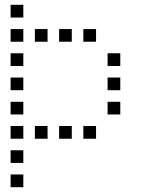

<svg xmlns="http://www.w3.org/2000/svg" viewBox="-20 -596 640 792"><path d="M24.8 -576.2Q23.8 -576.2 23.8 -576.2Q23.8 -576.2 23.8 -575.2V-524.8Q23.8 -523.8 23.8 -523.8Q23.8 -523.8 24.8 -523.8H75.2Q76.2 -523.8 76.2 -523.8Q76.2 -523.8 76.2 -524.8V-575.2Q76.2 -576.2 76.2 -576.2Q76.2 -576.2 75.2 -576.2ZM24.8 -476.2Q23.8 -476.2 23.8 -476.2Q23.8 -476.2 23.8 -475.2V-424.8Q23.8 -423.8 23.8 -423.8Q23.8 -423.8 24.8 -423.8H75.2Q76.2 -423.8 76.2 -423.8Q76.2 -423.8 76.2 -424.8V-475.2Q76.2 -476.2 76.2 -476.2Q76.2 -476.2 75.2 -476.2ZM124.8 -476.2Q123.8 -476.2 123.8 -476.2Q123.8 -476.2 123.8 -475.2V-424.8Q123.8 -423.8 123.8 -423.8Q123.8 -423.8 124.8 -423.8H175.2Q176.2 -423.8 176.2 -423.8Q176.2 -423.8 176.2 -424.8V-475.2Q176.2 -476.2 176.2 -476.2Q176.2 -476.2 175.2 -476.2ZM224.8 -476.2Q223.8 -476.2 223.8 -476.2Q223.8 -476.2 223.8 -475.2V-424.8Q223.8 -423.8 223.8 -423.8Q223.8 -423.8 224.8 -423.8H275.2Q276.2 -423.8 276.2 -423.8Q276.2 -423.8 276.2 -424.8V-475.2Q276.2 -476.2 276.2 -476.2Q276.2 -476.2 275.2 -476.2ZM324.8 -476.2Q323.8 -476.2 323.8 -476.2Q323.8 -476.2 323.8 -475.2V-424.8Q323.8 -423.8 323.8 -423.8Q323.8 -423.8 324.8 -423.8H375.2Q376.2 -423.8 376.2 -423.8Q376.2 -423.8 376.2 -424.8V-475.2Q376.2 -476.2 376.2 -476.2Q376.2 -476.2 375.2 -476.2ZM24.8 -376.2Q23.8 -376.2 23.8 -376.2Q23.8 -376.2 23.8 -375.2V-324.8Q23.8 -323.8 23.8 -323.8Q23.8 -323.8 24.8 -323.8H75.2Q76.2 -323.8 76.2 -323.8Q76.2 -323.8 76.2 -324.8V-375.2Q76.2 -376.2 76.2 -376.2Q76.2 -376.2 75.2 -376.2ZM424.8 -376.2Q423.8 -376.2 423.8 -376.2Q423.8 -376.2 423.8 -375.2V-324.8Q423.8 -323.8 423.8 -323.8Q423.8 -323.8 424.8 -323.8H475.2Q476.2 -323.8 476.2 -323.8Q476.2 -323.8 476.2 -324.8V-375.2Q476.2 -376.2 476.2 -376.2Q476.2 -376.2 475.2 -376.2ZM24.8 -276.2Q23.8 -276.2 23.8 -276.2Q23.8 -276.2 23.8 -275.2V-224.8Q23.8 -223.8 23.8 -223.8Q23.8 -223.8 24.8 -223.8H75.2Q76.2 -223.8 76.2 -223.8Q76.2 -223.8 76.2 -224.8V-275.2Q76.2 -276.2 76.2 -276.2Q76.2 -276.2 75.2 -276.2ZM424.8 -276.2Q423.8 -276.2 423.8 -276.2Q423.8 -276.2 423.8 -275.2V-224.8Q423.8 -223.8 423.8 -223.8Q423.8 -223.8 424.8 -223.8H475.2Q476.2 -223.8 476.2 -223.8Q476.2 -223.8 476.2 -224.8V-275.2Q476.2 -276.2 476.2 -276.2Q476.2 -276.2 475.2 -276.2ZM24.8 -176.2Q23.8 -176.2 23.8 -176.2Q23.8 -176.2 23.8 -175.2V-124.8Q23.8 -123.8 23.8 -123.8Q23.8 -123.8 24.8 -123.8H75.2Q76.2 -123.8 76.2 -123.8Q76.2 -123.8 76.2 -124.8V-175.2Q76.2 -176.2 76.2 -176.2Q76.2 -176.2 75.2 -176.2ZM424.8 -176.2Q423.8 -176.2 423.8 -176.2Q423.8 -176.2 423.8 -175.2V-124.8Q423.8 -123.8 423.8 -123.8Q423.8 -123.8 424.8 -123.8H475.2Q476.2 -123.8 476.2 -123.8Q476.2 -123.8 476.2 -124.8V-175.2Q476.2 -176.2 476.2 -176.2Q476.2 -176.2 475.2 -176.2ZM24.8 -76.2Q23.8 -76.2 23.8 -76.2Q23.8 -76.2 23.8 -75.2V-24.8Q23.8 -23.8 23.8 -23.8Q23.8 -23.8 24.8 -23.8H75.2Q76.2 -23.8 76.2 -23.8Q76.2 -23.8 76.2 -24.8V-75.2Q76.2 -76.2 76.2 -76.2Q76.2 -76.2 75.2 -76.2ZM124.8 -76.2Q123.8 -76.2 123.8 -76.2Q123.8 -76.2 123.8 -75.2V-24.8Q123.8 -23.8 123.8 -23.8Q123.8 -23.8 124.8 -23.8H175.2Q176.2 -23.8 176.2 -23.8Q176.2 -23.8 176.2 -24.8V-75.2Q176.2 -76.2 176.2 -76.2Q176.2 -76.2 175.2 -76.2ZM224.8 -76.2Q223.8 -76.2 223.8 -76.2Q223.8 -76.2 223.8 -75.2V-24.8Q223.8 -23.8 223.8 -23.8Q223.8 -23.8 224.8 -23.8H275.2Q276.2 -23.8 276.2 -23.8Q276.2 -23.8 276.2 -24.8V-75.2Q276.2 -76.2 276.2 -76.2Q276.2 -76.2 275.2 -76.2ZM324.8 -76.2Q323.8 -76.2 323.8 -76.2Q323.8 -76.2 323.8 -75.2V-24.8Q323.8 -23.8 323.8 -23.8Q323.8 -23.8 324.8 -23.8H375.2Q376.2 -23.8 376.2 -23.8Q376.2 -23.8 376.2 -24.8V-75.2Q376.2 -76.2 376.2 -76.2Q376.2 -76.2 375.2 -76.2ZM24.8 23.8Q23.8 23.8 23.8 23.8Q23.8 23.8 23.8 24.8V75.2Q23.8 76.2 23.8 76.2Q23.8 76.2 24.8 76.2H75.2Q76.2 76.2 76.2 76.2Q76.2 76.2 76.2 75.2V24.8Q76.2 23.8 76.2 23.8Q76.2 23.8 75.2 23.8ZM24.8 123.8Q23.8 123.8 23.8 123.8Q23.8 123.8 23.8 124.8V175.2Q23.8 176.2 23.8 176.2Q23.8 176.2 24.8 176.2H75.2Q76.2 176.2 76.2 176.2Q76.2 176.2 76.2 175.2V124.8Q76.2 123.8 76.2 123.8Q76.2 123.8 75.2 123.8Z"/></svg>

Font: Doto Black
Style: Regular
Weight: 900
Monospace: yes
Version: Version 1.000